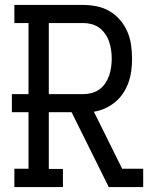

<svg xmlns="http://www.w3.org/2000/svg" viewBox="-20 -755 640 775"><path d="M38 0V-74H95V-302H28V-375H95V-662H38V-735H316Q343 -735 370.5 -729.5Q398 -724 422 -710Q446 -696 464.5 -674.5Q483 -653 494 -627.5Q505 -602 509 -574Q513 -546 513 -518Q513 -494 510 -470Q507 -446 499 -423Q491 -400 477.5 -379.5Q464 -359 445.5 -343.5Q427 -328 405 -318Q383 -308 359 -304L473 -74H558V0H419L343 -153L269 -302H177V-73H234V0ZM177 -375H316Q333 -375 350 -379.5Q367 -384 381 -394Q395 -404 405 -419Q415 -434 420.5 -450Q426 -466 428.5 -483.5Q431 -501 431 -518Q431 -536 428.5 -553Q426 -570 420.5 -586.5Q415 -603 405 -617.5Q395 -632 381 -642.5Q367 -653 350 -657.5Q333 -662 316 -662H177Z"/></svg>

Font: Iosevka Plex Etoile
Style: Regular
Weight: 400
Designer: Belleve Invis
Foundry: Belleve Invis
Version: Version 25.1.1; ttfautohint (v1.8.4)